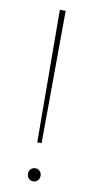

<svg xmlns="http://www.w3.org/2000/svg" viewBox="-83 -741 392 781"><g transform="rotate(10 113.0 -351.0)"><path d="M123 -704 120 -157H102L99 -704ZM113 2Q102 2 94.5 -5.5Q87 -13 87 -25Q87 -37 94.5 -44.5Q102 -52 113 -52Q124 -52 131.5 -44.5Q139 -37 139 -25Q139 -13 131.5 -5.5Q124 2 113 2Z"/></g></svg>

Font: Fz Poppins Thin
Style: Regular
Weight: 100
Designer: Ninad Kale (Devanagari), Jonny Pinhorn (Latin)
Foundry: Indian Type Foundry
Version: Vit hóa bi Vntype.Com & FontZin.Com